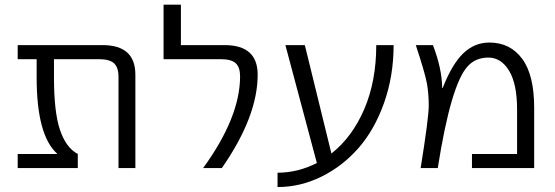

<svg xmlns="http://www.w3.org/2000/svg" viewBox="-20 -710 2346 811"><path d="M54.7 0V-59.6H220.7V-61.5Q134.8 -139.6 134.8 -382.8V-460H54.7V-519.5H413.1Q551.8 -519.5 551.8 -394.5V0H480.5V-384.8Q480.5 -425.8 461.4 -442.9Q442.4 -460 398.4 -460H208V-382.8Q208 -236.3 233.4 -161.1Q258.8 -85.9 308.6 -59.6V0Z M670.9 -460V-690.4H744.1V-519.5H928.7Q1068.4 -519.5 1068.4 -394.5Q1068.4 -217.8 917 0H837.9Q994.1 -214.8 994.1 -387.7Q994.1 -425.8 975.6 -442.9Q957 -460 913.1 -460Z M1152.3 19.5Q1238.3 19.5 1318.4 -21.5L1185.5 -519.5H1267.6L1379.9 -61.5Q1467.8 -130.9 1518.6 -249Q1569.3 -367.2 1569.3 -519.5H1642.6Q1642.6 -388.7 1602.1 -274.9Q1561.5 -161.1 1494.1 -84.5Q1426.8 -7.8 1337.9 36.1Q1249 80.1 1152.3 80.1Z M1736.3 -519.5H1808.6Q1846.7 -420.9 1847.7 -338.9L1849.6 -337.9Q1889.6 -439.5 1937 -484.9Q1984.4 -530.3 2046.9 -530.3Q2134.8 -530.3 2185.5 -461.9Q2236.3 -393.6 2236.3 -254.9V0H1973.6V-59.6H2164.1V-248Q2164.1 -355.5 2130.4 -411.1Q2096.7 -466.8 2043 -466.8Q1989.3 -466.8 1956.1 -430.7Q1884.8 -354.5 1829.1 0H1756.8Q1791 -212.9 1791 -263.7Q1791 -314.5 1783.2 -357.9Q1775.4 -401.4 1736.3 -519.5Z"/></svg>

Font: GenEi M Gothic v2 Regular
Style: Regular
Weight: 400
Version: Version 2.0